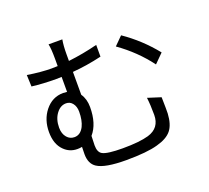

<svg xmlns="http://www.w3.org/2000/svg" viewBox="-136 -960 1272 1167"><g transform="rotate(-20 500.0 -376.5)"><path d="M195 -226Q214 -204 243 -204Q282 -204 304 -247Q322 -284 322 -340Q322 -374 305 -395Q289 -415 264 -415Q227 -415 201 -380Q174 -344 174 -290Q174 -250 195 -226ZM823 -251Q825 -168 824 -145Q820 -75 791 -39Q762 -3 695 15Q625 35 491 35Q354 35 304 2Q264 -24 264 -86L265 -133Q252 -130 235 -130Q185 -130 150 -165Q107 -207 107 -286Q107 -365 151 -421Q198 -480 269 -480Q278 -480 294 -478V-575Q282 -574 259 -574Q175 -574 102 -583L99 -658Q189 -644 254 -644Q280 -644 294 -645V-694Q294 -757 287 -788H376Q369 -750 369 -694V-651Q464 -662 558 -686V-610Q460 -587 369 -580V-432Q394 -396 394 -344Q394 -236 342 -176Q340 -136 340 -115Q340 -71 365 -57Q395 -40 496 -40Q604 -40 663 -57Q744 -81 744 -166Q744 -230 738 -278ZM720 -689Q831 -613 916 -507L859 -450Q780 -556 667 -636Z"/></g></svg>

Font: Source Han Sans K Regular
Style: Regular
Weight: 400
Designer: Ryoko NISHIZUKA  (kana & ideographs); Paul D. Hunt (Latin, Greek & Cyrillic); Wenlong ZHANG  (bopomofo); Sandoll Communi
Foundry: Adobe Systems Incorporated
Version: Version 1.00 July 18, 2014, initial release